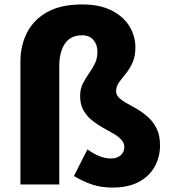

<svg xmlns="http://www.w3.org/2000/svg" viewBox="-20 -831 772 865"><path d="M487 14Q436 14 395.5 0.5Q355 -13 313 -38L374 -158Q403 -137 429 -127Q455 -117 480 -117Q507 -117 523.5 -131.5Q540 -146 540 -168Q540 -188 525.5 -203Q511 -218 488.5 -230.5Q466 -243 440.5 -257.5Q415 -272 392.5 -290.5Q370 -309 355.5 -335Q341 -361 341 -398Q341 -430 353 -454Q365 -478 380 -499Q395 -520 407 -543.5Q419 -567 419 -598Q419 -630 401 -651Q383 -672 350 -672Q298 -672 272.5 -634.5Q247 -597 247 -533V0H72V-552Q72 -626 102 -684.5Q132 -743 193.5 -777Q255 -811 350 -811Q430 -811 483.5 -783.5Q537 -756 563.5 -712Q590 -668 590 -618Q590 -577 577 -548.5Q564 -520 546.5 -499Q529 -478 516 -459.5Q503 -441 503 -420Q503 -403 517.5 -389.5Q532 -376 554.5 -364Q577 -352 602 -337Q627 -322 649.5 -301Q672 -280 686.5 -250Q701 -220 701 -176Q701 -124 677 -80.5Q653 -37 605.5 -11.5Q558 14 487 14Z"/></svg>

Font: Noto Sans SC Thin Black
Style: Regular
Weight: 900
Version: Version 2.004-H2;hotconv 1.0.118;makeotfexe 2.5.65603